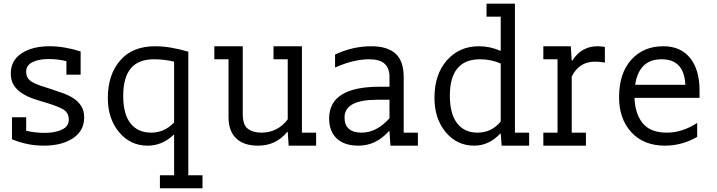

<svg xmlns="http://www.w3.org/2000/svg" viewBox="-20 -789 3886 1040"><path d="M38.5 -391Q38.5 -461.5 96.8 -500Q155.1 -538.5 248.7 -538.5Q328.2 -538.5 416.7 -510.3V-384.6H339.7V-457.7Q294.9 -469.2 242.3 -469.2Q191 -469.2 156.4 -452.6Q121.8 -435.9 121.8 -401.3Q121.8 -380.8 130.1 -367.3Q138.5 -353.8 155.1 -344.2Q171.8 -334.6 197.4 -325.6Q223.1 -316.7 256.4 -306.4Q288.5 -296.2 320.5 -284.6Q352.6 -273.1 378.2 -256.4Q403.8 -239.7 419.9 -214.7Q435.9 -189.7 435.9 -152.6Q435.9 -80.8 375.6 -40.4Q315.4 0 216.7 0Q128.2 0 44.9 -34.6V-153.8H121.8V-80.8Q169.2 -69.2 223.1 -69.2Q276.9 -69.2 314.7 -86.5Q352.6 -103.8 352.6 -141Q352.6 -180.8 318.6 -198.7Q284.6 -216.7 223.1 -234.6Q191 -243.6 158.3 -255.1Q125.6 -266.7 98.7 -284Q71.8 -301.3 55.1 -326.9Q38.5 -352.6 38.5 -391Z M1076.9 160.3V230.8H846.2V160.3H923.1V-59H920.5Q859 0 779.5 0Q685.9 0 625 -73.1Q564.1 -146.2 564.1 -257.7Q564.1 -384.6 630.8 -461.5Q697.4 -538.5 820.5 -538.5Q900 -538.5 1000 -509V160.3ZM923.1 -455.1Q870.5 -467.9 814.1 -467.9Q729.5 -467.9 688.5 -418.6Q647.4 -369.2 647.4 -269.2Q647.4 -170.5 687.2 -120.5Q726.9 -70.5 798.7 -70.5Q870.5 -70.5 923.1 -125.6Z M1538.5 -467.9H1461.5V-538.5H1615.4V-70.5H1692.3V0H1543.6L1538.5 -74.4H1535.9Q1474.4 0 1378.2 0Q1300 0 1259 -39.7Q1217.9 -79.5 1217.9 -153.8V-467.9H1141V-538.5H1294.9V-171.8Q1294.9 -111.5 1323.1 -91Q1351.3 -70.5 1396.2 -70.5Q1483.3 -70.5 1538.5 -142.3Z M1794.9 -493.6Q1891 -538.5 1991 -538.5Q2078.2 -538.5 2122.4 -498.7Q2166.7 -459 2166.7 -370.5V-70.5H2243.6V0H2094.9L2089.7 -78.2H2085.9Q2016.7 0 1921.8 0Q1844.9 0 1803.8 -39.1Q1762.8 -78.2 1762.8 -147.4Q1762.8 -319.2 2035.9 -319.2H2089.7V-373.1Q2089.7 -419.2 2063.5 -443.6Q2037.2 -467.9 1979.5 -467.9Q1894.9 -467.9 1794.9 -423.1ZM2023.1 -248.7Q1846.2 -248.7 1846.2 -152.6Q1846.2 -111.5 1869.9 -91Q1893.6 -70.5 1938.5 -70.5Q2020.5 -70.5 2089.7 -148.7V-248.7Z M2615.4 -698.7V-769.2H2769.2V-70.5H2846.2V0H2697.4L2692.3 -65.4H2689.7Q2628.2 0 2548.7 0Q2455.1 0 2394.2 -73.1Q2333.3 -146.2 2333.3 -259Q2333.3 -385.9 2400.6 -462.2Q2467.9 -538.5 2574.4 -538.5Q2633.3 -538.5 2689.7 -514.1H2692.3V-698.7ZM2692.3 -444.9Q2639.7 -467.9 2579.5 -467.9Q2498.7 -467.9 2457.7 -418.6Q2416.7 -369.2 2416.7 -270.5Q2416.7 -173.1 2455.8 -121.8Q2494.9 -70.5 2566.7 -70.5Q2642.3 -70.5 2692.3 -130.8Z M3256.4 -450Q3229.5 -455.1 3203.8 -455.1Q3116.7 -455.1 3076.9 -374.4V-70.5H3153.8V0H2923.1V-70.5H3000V-467.9H2923.1V-538.5H3071.8L3076.9 -460.3H3079.5Q3129.5 -538.5 3216.7 -538.5Q3235.9 -538.5 3256.4 -534.6Z M3592.3 -70.5Q3675.6 -70.5 3756.4 -123.1V-47.4Q3673.1 0 3582.1 0Q3466.7 0 3400 -72.4Q3333.3 -144.9 3333.3 -261.5Q3333.3 -392.3 3399.4 -465.4Q3465.4 -538.5 3573.1 -538.5Q3666.7 -538.5 3717.9 -475Q3769.2 -411.5 3769.2 -298.7V-259H3416.7Q3420.5 -170.5 3462.2 -120.5Q3503.8 -70.5 3592.3 -70.5ZM3692.3 -329.5Q3685.9 -467.9 3564.1 -467.9Q3500 -467.9 3464.7 -431.4Q3429.5 -394.9 3420.5 -329.5Z"/></svg>

Font: Slabo 13px
Style: Regular
Weight: 400
Designer: John Hudson
Foundry: Tiro Typeworks Ltd.
Version: Version 1.02 Build 005a